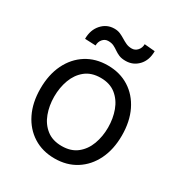

<svg xmlns="http://www.w3.org/2000/svg" viewBox="-177 -872 950 1009"><g transform="rotate(30 298.5 -367.5)"><path d="M298.3 11.4Q224.4 11.4 168.9 -23.8Q113.3 -58.9 82.2 -122.2Q51.1 -185.4 51.1 -269.9Q51.1 -355.1 82.2 -418.7Q113.3 -482.2 168.9 -517.4Q224.4 -552.6 298.3 -552.6Q372.2 -552.6 427.7 -517.4Q483.3 -482.2 514.4 -418.7Q545.5 -355.1 545.5 -269.9Q545.5 -185.4 514.4 -122.2Q483.3 -58.9 427.7 -23.8Q372.2 11.4 298.3 11.4ZM298.3 -63.9Q354.4 -63.9 390.6 -92.7Q426.8 -121.4 444.2 -168.3Q461.6 -215.2 461.6 -269.9Q461.6 -324.6 444.2 -371.8Q426.8 -419 390.6 -448.2Q354.4 -477.3 298.3 -477.3Q242.2 -477.3 206 -448.2Q169.7 -419 152.3 -371.8Q134.9 -324.6 134.9 -269.9Q134.9 -215.2 152.3 -168.3Q169.7 -121.4 206 -92.7Q242.2 -63.9 298.3 -63.9ZM188.9 -610.8 123.6 -613.6Q123.6 -668 154.7 -702.6Q185.7 -737.2 231.5 -737.2Q251.8 -737.2 267.4 -730.3Q283 -723.4 297.2 -714.5Q311.4 -705.6 326.5 -698.7Q341.6 -691.8 360.8 -691.8Q381 -691.8 395.1 -707.6Q409.1 -723.4 409.1 -745.7L473 -740.1Q473 -684.7 441.9 -652Q410.9 -619.3 365.1 -619.3Q340.6 -619.3 324.6 -626.2Q308.6 -633.2 296.2 -642Q283.7 -650.9 269.9 -657.8Q256 -664.8 235.8 -664.8Q215.6 -664.8 202.2 -649Q188.9 -633.2 188.9 -610.8Z"/></g></svg>

Font: InterMG
Style: Regular
Weight: 400
Designer: Rasmus Andersson
Foundry: rsms
Version: Version 3.019;December 26, 2023;FontCreator 15.0.0.2955 64-b